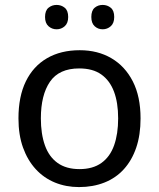

<svg xmlns="http://www.w3.org/2000/svg" viewBox="-20 -750 645 780"><path d="M551 -269Q551 -202 533.5 -150.5Q516 -99 483.5 -63Q451 -27 404.5 -8.5Q358 10 301 10Q248 10 203 -8.5Q158 -27 125 -63Q92 -99 73.5 -150.5Q55 -202 55 -269Q55 -358 85 -419.5Q115 -481 171 -513.5Q227 -546 304 -546Q377 -546 432.5 -513.5Q488 -481 519.5 -419.5Q551 -358 551 -269ZM146 -269Q146 -206 162.5 -159.5Q179 -113 214 -88Q249 -63 303 -63Q357 -63 392 -88Q427 -113 443.5 -159.5Q460 -206 460 -269Q460 -333 443 -378Q426 -423 391.5 -447.5Q357 -472 302 -472Q220 -472 183 -418Q146 -364 146 -269ZM163 -681Q163 -707 177 -718.5Q191 -730 210 -730Q229 -730 243 -718.5Q257 -707 257 -681Q257 -656 243 -643.5Q229 -631 210 -631Q191 -631 177 -643.5Q163 -656 163 -681ZM351 -681Q351 -707 364.5 -718.5Q378 -730 397 -730Q416 -730 430 -718.5Q444 -707 444 -681Q444 -656 430 -643.5Q416 -631 397 -631Q378 -631 364.5 -643.5Q351 -656 351 -681Z"/></svg>

Font: Noto Sans Armenian
Style: Regular
Weight: 400
Designer: Monotype Design Team
Foundry: Monotype Imaging Inc.
Version: Version 2.007